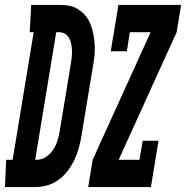

<svg xmlns="http://www.w3.org/2000/svg" viewBox="-79 -755 751 775"><path d="M-59 0 -54 -110H-28L57 -625H41L47 -735H166Q184 -735 200 -732Q216 -729 230.5 -721Q245 -713 256.5 -702Q268 -691 276.5 -677Q285 -663 290 -647.5Q295 -632 298 -616Q301 -600 302.5 -583Q304 -566 303.5 -549Q303 -532 300.5 -514.5Q298 -497 295 -480L250 -208Q246 -183 239.5 -159Q233 -135 222 -111.5Q211 -88 195.5 -67Q180 -46 158.5 -30Q137 -14 112.5 -7Q88 0 63 0ZM69 -110Q89 -110 106.5 -121.5Q124 -133 135.5 -150.5Q147 -168 153 -187Q159 -206 162 -226L207 -498Q209 -511 210.5 -524.5Q212 -538 211.5 -551Q211 -564 208.5 -577Q206 -590 200 -601Q194 -612 183.5 -618.5Q173 -625 159 -625H148L63 -110ZM277 0 295 -110 529 -625H445L433 -548H368L399 -735H652L634 -625L400 -110H484L497 -187H561L530 0Z"/></svg>

Font: Iosevka Slab XBdExObl
Style: Regular
Weight: 800
Width: 7
Italic angle: -9°
Monospace: yes
Designer: Belleve Invis
Foundry: Belleve Invis
Version: Version 11.1.0; ttfautohint (v1.8.3)